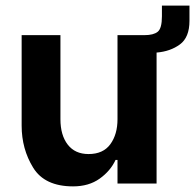

<svg xmlns="http://www.w3.org/2000/svg" viewBox="-20 -653 694 683"><path d="M57 -528H195V-229Q195 -172 221 -138.5Q247 -105 295 -105Q347 -105 372.5 -140Q398 -175 398 -229V-528H494Q526 -528 541 -540Q556 -552 556 -595V-633H654V-579Q654 -520 620 -495Q586 -470 537 -466V0H398V-84H391Q373 -45 334.5 -17.5Q296 10 240 10Q139 10 98 -56.5Q57 -123 57 -206Z"/></svg>

Font: Lopes Sans
Style: Bold
Weight: 700
Designer: Gabriel Lam, Diego Maldonado
Foundry: TypeRant, Foresti Design
Version: Version 4.000